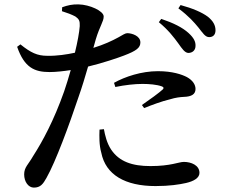

<svg xmlns="http://www.w3.org/2000/svg" viewBox="-20 -808 1040 874"><path d="M792 -610C809 -586 821 -568 837 -567C857 -567 870 -580 870 -599C871 -618 862 -636 839 -657C811 -683 768 -704 714 -722L703 -707C747 -671 773 -636 792 -610ZM883 -683C903 -658 914 -639 932 -639C950 -639 961 -650 961 -670C961 -692 951 -712 926 -732C899 -752 857 -770 802 -785L792 -770C841 -733 863 -707 883 -683ZM505 -412C549 -421 593 -426 629 -426C659 -426 694 -423 716 -415C725 -412 727 -407 721 -401C709 -389 657 -351 626 -330L636 -316C671 -330 716 -347 754 -356C780 -364 799 -366 817 -367C852 -368 870 -379 870 -403C870 -422 858 -442 831 -457C808 -469 765 -484 699 -484C624 -484 549 -459 499 -431ZM453 -220C458 -193 466 -157 486 -127C523 -72 582 -52 665 -52C758 -52 794 -71 817 -71C850 -71 888 -56 888 -21C888 2 862 17 827 25C796 32 751 39 688 39C550 39 461 -12 441 -113C431 -148 432 -187 433 -218ZM73 -606 58 -595C91 -500 137 -480 206 -480C234 -480 270 -484 302 -489C292 -454 282 -421 272 -392C225 -259 174 -165 131 -98C109 -59 90 -47 90 -14C90 19 109 46 134 46C164 46 176 30 192 1C233 -71 296 -242 337 -365C353 -410 368 -460 381 -505C448 -521 518 -545 544 -555C602 -577 619 -591 619 -615C619 -645 580 -657 559 -657C550 -657 537 -648 519 -638C490 -622 453 -605 405 -590L416 -629C434 -689 452 -710 452 -733C452 -758 388 -787 338 -788C310 -789 288 -784 263 -775L262 -757C285 -750 306 -742 323 -733C340 -721 344 -713 343 -689C341 -661 333 -617 321 -568C284 -560 239 -553 195 -554C150 -554 120 -568 73 -606Z"/></svg>

Font: Noto Serif SC SemiBold
Style: Regular
Weight: 600
Designer: Ryoko NISHIZUKA 西塚涼子 (kana & ideographs); Frank Grießhammer (Latin, Greek & Cyrillic); Wenlong ZHANG 张文龙 (bopomofo); San
Foundry: Adobe
Version: Version 2.001;hotconv 1.1.0;makeotfexe 2.6.0